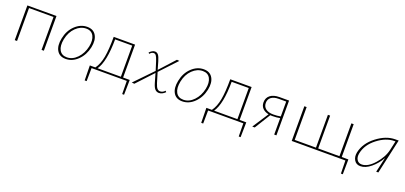

<svg xmlns="http://www.w3.org/2000/svg" viewBox="13 -1189 4469 2121"><g transform="rotate(20 2247.5 -129.0)"><path d="M432 -408V0H405V-387H117V0H90V-408Z M688 3Q615 3 583.5 -51.5Q552 -106 570 -194Q589 -291 652.5 -351.5Q716 -412 794 -412Q867 -412 899 -357.5Q931 -303 913 -216Q893 -121 830 -59Q767 3 688 3ZM694 -18Q761 -18 815 -74.5Q869 -131 887 -216Q903 -293 877.5 -341.5Q852 -390 790 -390Q724 -390 669 -336.5Q614 -283 596 -195Q580 -113 606.5 -65.5Q633 -18 694 -18Z M1434 -21 1431 154H1409L1407 0H993L991 154H968L965 -21H1030Q1072 -79 1088.5 -169Q1105 -259 1105 -408H1356V-21ZM1056 -21H1330V-387H1129Q1128 -125 1056 -21Z M1791 -17Q1823 -17 1847 -45L1859 -32Q1823 4 1785 4Q1759 4 1740 -14.5Q1721 -33 1706 -84L1675 -191L1496 1L1465 -2L1669 -213L1637 -315Q1622 -361 1610.5 -376Q1599 -391 1583 -391Q1558 -391 1537 -365L1526 -377Q1558 -412 1590 -412Q1613 -412 1629 -393Q1645 -374 1660 -322L1686 -231L1848 -409L1877 -406L1693 -210L1729 -91Q1743 -47 1757.5 -32Q1772 -17 1791 -17Z M2058 3Q1985 3 1953.5 -51.5Q1922 -106 1940 -194Q1959 -291 2022.5 -351.5Q2086 -412 2164 -412Q2237 -412 2269 -357.5Q2301 -303 2283 -216Q2263 -121 2200 -59Q2137 3 2058 3ZM2064 -18Q2131 -18 2185 -74.5Q2239 -131 2257 -216Q2273 -293 2247.5 -341.5Q2222 -390 2160 -390Q2094 -390 2039 -336.5Q1984 -283 1966 -195Q1950 -113 1976.5 -65.5Q2003 -18 2064 -18Z M2804 -21 2801 154H2779L2777 0H2363L2361 154H2338L2335 -21H2400Q2442 -79 2458.5 -169Q2475 -259 2475 -408H2726V-21ZM2426 -21H2700V-387H2499Q2498 -125 2426 -21Z M3055 -409H3166V0H3140V-193Q3100 -185 3050 -185Q3034 -185 3026 -186L2911 0H2882L3005 -189Q2960 -198 2933.5 -225Q2907 -252 2907 -295Q2907 -348 2945.5 -378.5Q2984 -409 3055 -409ZM3053 -205Q3101 -205 3140 -213V-388H3052Q2995 -388 2964 -364Q2933 -340 2933 -297Q2933 -253 2965.5 -229Q2998 -205 3053 -205Z M4004 -22 4002 153H3980L3977 0H3346V-408H3373V-22H3623V-408H3649V-22H3899V-408H3926V-22Z M4415 -408H4455L4364 0H4339L4379 -175Q4337 -100 4274.5 -48.5Q4212 3 4152 3Q4103 3 4079.5 -36Q4056 -75 4067 -129Q4092 -243 4200 -325.5Q4308 -408 4415 -408ZM4160 -20Q4231 -20 4306 -104.5Q4381 -189 4401 -278L4425 -387H4412Q4315 -387 4215.5 -310.5Q4116 -234 4094 -129Q4084 -81 4103 -50.5Q4122 -20 4160 -20Z"/></g></svg>

Font: EauTestText Extralight
Style: Italic
Weight: 250
Italic angle: -12°
Designer: Christian Thalmann (Catharsis Fonts)
Version: Version 0.001;PS 000.001;hotconv 1.0.88;makeotf.lib2.5.64775